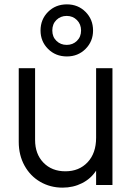

<svg xmlns="http://www.w3.org/2000/svg" viewBox="-20 -849 613 881"><path d="M66 -198V-536H141V-207Q141 -142 179.5 -102.5Q218 -63 280 -63Q343 -63 382 -104.5Q421 -146 421 -217V-536H496V0H421V-66Q397 -29 356.5 -8.5Q316 12 267 12Q211 12 165 -14.5Q119 -41 92.5 -89Q66 -137 66 -198ZM166 -709Q166 -760 200.5 -794.5Q235 -829 287 -829Q338 -829 372.5 -794.5Q407 -760 407 -709Q407 -659 372.5 -624.5Q338 -590 287 -590Q235 -590 200.5 -624.5Q166 -659 166 -709ZM286 -643Q314 -643 333 -661.5Q352 -680 352 -709Q352 -738 333 -757Q314 -776 286 -776Q258 -776 239 -757.5Q220 -739 220 -709Q220 -680 239 -661.5Q258 -643 286 -643Z"/></svg>

Font: Evergrow Sans 
Style: Regular
Weight: 400
Foundry: 10Web
Version: Version 1.000